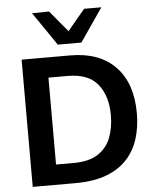

<svg xmlns="http://www.w3.org/2000/svg" viewBox="-62 -1020 859 1072"><g transform="rotate(-5 367.0 -484.0)"><path d="M77.5 0V-713H350Q513.5 -713 603 -620.2Q692.5 -527.5 692.5 -359Q692.5 -283.5 672.5 -218.2Q652.5 -153 608.2 -104Q564 -55 492.2 -27.5Q420.5 0 317 0ZM218 -113H317Q402 -113 452.5 -145.5Q503 -178 525 -234Q547 -290 547 -361Q547 -469 494.2 -534.5Q441.5 -600 326 -600H218ZM286 -779Q254 -826 222 -873Q190 -920 158 -966L253.5 -967.5Q278 -937.5 302.8 -908.2Q327.5 -879 352.5 -848.5Q377 -878.5 401.2 -907.5Q425.5 -936.5 450 -965.5H546.5Q514.5 -919.5 482.8 -872.8Q451 -826 418.5 -779Z"/></g></svg>

Font: Commissioner SemiBold
Style: Regular
Weight: 600
Designer: Kostas Bartsokas
Foundry: Kostas Bartsokas
Version: Version 1.000; ttfautohint (v1.8.3)